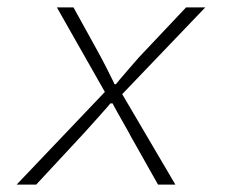

<svg xmlns="http://www.w3.org/2000/svg" viewBox="-20 -500 640 520"><path d="M25 0 264 -251 134 -480H179L248 -355L255 -342Q262 -329 269.5 -314Q277 -299 283.5 -286Q290 -273 290 -272H294Q295 -274 329.5 -314Q364 -354 366 -355L484 -480H536L311 -245L455 0H408L333 -133Q333 -134 321 -155Q309 -176 297 -197.5Q285 -219 285 -220H279Q278 -218 244 -180Q210 -142 208 -140L78 0Z"/></svg>

Font: TypoPRO Source Code Pro
Style: Italic
Weight: 300
Italic angle: -11°
Monospace: yes
Designer: Paul D. Hunt, Teo Tuominen
Foundry: Adobe Systems Incorporated
Version: Version 1.030;PS 1.0;hotconv 1.0.84;makeotf.lib2.5.63406